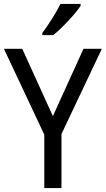

<svg xmlns="http://www.w3.org/2000/svg" viewBox="-20 -964 542 984"><path d="M393 -934V-944H290C268 -899 229 -838 197 -795V-784H253C298 -820 368 -895 393 -934ZM251 -369 94 -714H0L207 -274V0H295V-277L502 -714H408Z"/></svg>

Font: Noto Sans Gurmukhi UI SemiCondensed
Style: Regular
Weight: 400
Width: 4
Designer: Jelle Bosma - Monotype Design Team
Foundry: Monotype Imaging Inc.
Version: Version 2.004